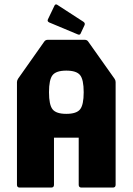

<svg xmlns="http://www.w3.org/2000/svg" viewBox="-20 -846 598 866"><path d="M69 0Q56.5 0 56.5 -12.5V-476Q56.5 -482.5 61.5 -491L180 -659Q185.5 -666.5 196 -666.5H361.5Q372.5 -666.5 377.5 -659L496.5 -491Q501.5 -484 501.5 -476V-12.5Q501.5 0 489 0H347.5Q335 0 335 -12.5V-225H223.5V-12.5Q223.5 0 211 0ZM279 -332.5Q325 -332.5 341.2 -352.8Q357.5 -373 357.5 -430Q357.5 -487 341.2 -507.2Q325 -527.5 279 -527.5Q233.5 -527.5 217.2 -507.2Q201 -487 201 -430Q201 -373 217.2 -352.8Q233.5 -332.5 279 -332.5ZM330.5 -691 201.5 -745Q192 -750 196 -758.5L224.5 -818Q229 -830 238 -824.5L356 -748Q365 -742 361.5 -733L344 -695.5Q340.5 -686.5 330.5 -691Z"/></svg>

Font: Jaro
Style: Regular
Weight: 400
Designer: Agyei Archer, Celine Hurka, Mirko Velimirović
Version: Version 1.000